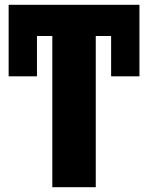

<svg xmlns="http://www.w3.org/2000/svg" viewBox="-20 -780 618 800"><path d="M379 0H198V-630H134V-462H16V-760H561V-462H443V-630H379Z"/></svg>

Font: Noto Sans Disp ExtBd
Style: Regular
Weight: 800
Designer: Monotype Design Team
Foundry: Monotype Imaging Inc.
Version: Version 2.000;GOOG;noto-source:20170915:90ef993387c0; ttfaut